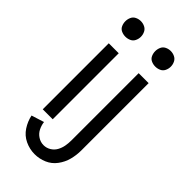

<svg xmlns="http://www.w3.org/2000/svg" viewBox="-295 -812 1090 1090"><g transform="rotate(45 250.0 -267.5)"><path d="M237 213Q197 213 160 195.5Q123 178 100.5 143.5Q78 109 70 70L146 46Q149 70 160 92Q171 114 192 127.5Q213 141 237 141Q260 141 280 129Q300 117 311 97Q322 77 326 55Q330 33 330 10V-530H410V10Q410 48 400.5 84.5Q391 121 368 152Q345 183 310 198Q275 213 237 213ZM90 0V-530H170V0ZM130 -623Q113 -623 97.5 -630Q82 -637 75 -652.5Q68 -668 68 -685Q68 -702 75 -717.5Q82 -733 97.5 -740.5Q113 -748 130 -748Q147 -748 162.5 -740.5Q178 -733 185.5 -717.5Q193 -702 193 -685Q193 -668 185.5 -652.5Q178 -637 162.5 -630Q147 -623 130 -623ZM370 -623Q353 -623 337.5 -630Q322 -637 315 -652.5Q308 -668 308 -685Q308 -702 315 -717.5Q322 -733 337.5 -740.5Q353 -748 370 -748Q387 -748 402.5 -740.5Q418 -733 425.5 -717.5Q433 -702 433 -685Q433 -668 425.5 -652.5Q418 -637 402.5 -630Q387 -623 370 -623Z"/></g></svg>

Font: Iosevka SS08
Style: Regular
Weight: 400
Monospace: yes
Designer: Belleve Invis
Foundry: Belleve Invis
Version: 2.1.0; ttfautohint (v1.8.2)